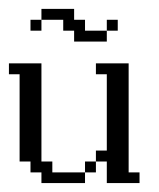

<svg xmlns="http://www.w3.org/2000/svg" viewBox="-20 -410 357 430"><path d="M170.4 -23.9V-48.3H194.8V-23.9ZM72.8 0V-23.9H48.3V-48.3H23.9V-243.7H0V-268.1H72.8V-48.3H97.2V-23.9H170.4V0ZM219.2 0V-48.3H194.8V-72.8H219.2V-243.7H194.8V-268.1H268.1V-23.9H292.5V0ZM48.3 -341.3V-365.7H72.8V-341.3ZM219.2 -341.3V-365.7H243.7V-341.3ZM146 -316.9V-341.3H121.6V-365.7H72.8V-390.1H146V-365.7H170.4V-341.3H219.2V-316.9Z"/></svg>

Font: FS Mondwest Regular
Style: Regular
Weight: 400
Designer: NZWStudios2024
Foundry: https://fontstruct.com
Version: Version 1.0